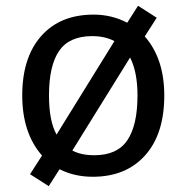

<svg xmlns="http://www.w3.org/2000/svg" viewBox="-20 -596 640 658"><path d="M184.1 -16.1 147 42 83 1 124 -63Q56.2 -140.1 56.2 -269Q56.2 -398.9 121.1 -472.4Q186 -545.9 300.8 -545.9Q363.3 -545.9 416 -518.1L453.1 -576.2L517.1 -535.2L476.1 -471.2Q543 -395 543 -269Q543 -136.7 477.3 -63.5Q411.6 9.8 297.9 9.8Q234.9 9.8 184.1 -16.1ZM173.8 -134.8 372.1 -455.1Q339.8 -472.2 295.9 -472.2Q217.3 -472.2 182.6 -421.6Q147.9 -371.1 147.9 -269Q147.9 -181.2 173.8 -134.8ZM425.8 -398.9 228 -80.1Q257.8 -64 303.2 -64Q381.8 -64 416.5 -115.5Q451.2 -167 451.2 -269Q451.2 -349.1 425.8 -398.9Z"/></svg>

Font: Noto Mono
Style: Regular
Weight: 400
Designer: Monotype Design Team
Foundry: Monotype Imaging Inc.
Version: Version 1.00